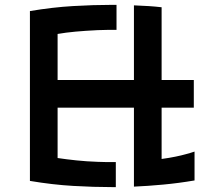

<svg xmlns="http://www.w3.org/2000/svg" viewBox="-20 -766 896 786"><path d="M457 -746.1V-643.6Q438.5 -643.6 417.7 -643.6Q397 -643.6 379.9 -642.6Q329.1 -640.1 289.1 -636.5Q249 -632.8 215.8 -627V-438.5H528.3V-744.1Q546.9 -743.2 561.8 -742.4Q576.7 -741.7 589.8 -741Q603 -740.2 615.5 -739Q627.9 -737.8 641.6 -736.3V-438.5H773.4V-325.2H641.6V-115.2Q673.8 -119.6 698.7 -124.8Q723.6 -129.9 740.7 -134.8Q760.7 -140.1 776.4 -145.5V-27.3Q710.9 -16.1 647.9 -10.3Q585 -4.4 528.3 -2V-325.2H215.8V-119.1Q251 -113.8 293 -109.4Q335 -105 379.9 -103.5Q397.5 -102.5 416.5 -102.5Q435.5 -102.5 454.1 -102.5V0H439.5Q364.3 0 279.8 -4.9Q195.3 -9.8 102.5 -25.4V-720.7Q195.3 -736.3 279.5 -741.2Q363.8 -746.1 436.5 -746.1Z"/></svg>

Font: Revalia
Style: Regular
Weight: 400
Designer: Johan Kallas, Mihkel Virkus
Foundry: Johan Kallas, Mihkel Virkus
Version: Version 1.001